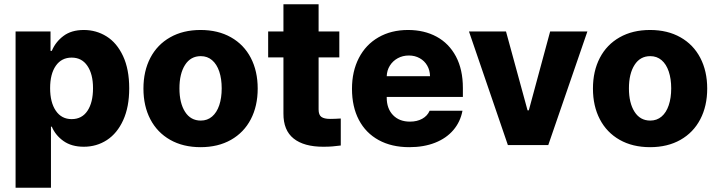

<svg xmlns="http://www.w3.org/2000/svg" viewBox="-20 -677 3352 896"><path d="M52.7 -530.3H215.8V-439.5H221.7Q238.8 -481 275.9 -509Q313 -537.1 371.1 -537.1Q429.2 -537.1 477.3 -507.1Q525.4 -477.1 554.2 -415.5Q583 -354 583 -264.6Q583 -177.7 554.9 -116.2Q526.9 -54.7 478.8 -23.4Q430.7 7.8 371.1 7.8Q314 7.8 276.4 -18.8Q238.8 -45.4 221.7 -85.9H217.8V199.2H52.7ZM314.5 -121.1Q362.3 -121.1 388.2 -159.9Q414.1 -198.7 414.1 -265.6Q414.1 -331.1 387.9 -369.6Q361.8 -408.2 314.5 -408.2Q267.1 -408.2 240.5 -370.1Q213.9 -332 213.9 -265.6Q213.9 -199.2 240.5 -160.2Q267.1 -121.1 314.5 -121.1Z M649.4 -263.7Q649.4 -345.2 681.6 -407Q713.9 -468.8 774.2 -502.9Q834.5 -537.1 916 -537.1Q997.6 -537.1 1057.9 -502.9Q1118.2 -468.8 1150.4 -407Q1182.6 -345.2 1182.6 -263.7Q1182.6 -182.1 1150.4 -120.4Q1118.2 -58.6 1057.9 -24.4Q997.6 9.8 916 9.8Q834.5 9.8 774.2 -24.4Q713.9 -58.6 681.6 -120.4Q649.4 -182.1 649.4 -263.7ZM1014.6 -264.6Q1014.6 -309.1 1003.2 -343.3Q991.7 -377.4 969.7 -396.2Q947.8 -415 917 -415Q869.6 -415 843.5 -374Q817.4 -333 817.4 -264.6Q817.4 -196.3 843.5 -155.3Q869.6 -114.3 917 -114.3Q947.8 -114.3 969.7 -133.1Q991.7 -151.9 1003.2 -186Q1014.6 -220.2 1014.6 -264.6Z M1563.5 -409.2H1466.8V-166Q1466.8 -140.6 1480 -131.3Q1493.2 -122.1 1520.5 -122.1Q1541 -122.1 1570.3 -124V2Q1548.3 4.9 1531 6.3Q1513.7 7.8 1488.3 7.8Q1398.4 7.8 1350.3 -30.5Q1302.2 -68.8 1302.7 -147.5V-409.2H1231.4V-530.3H1302.7V-657.2H1466.8V-530.3H1563.5Z M1622.6 -262.7Q1622.6 -344.2 1654.8 -406.5Q1687 -468.8 1746.3 -502.9Q1805.7 -537.1 1884.3 -537.1Q1959.5 -537.1 2017.3 -505.9Q2075.2 -474.6 2107.7 -413.6Q2140.1 -352.5 2140.1 -266.6V-224.6H1784.7V-221.7Q1784.7 -170.4 1814 -139.9Q1843.3 -109.4 1893.1 -109.4Q1926.3 -109.4 1950.4 -122.8Q1974.6 -136.2 1984.9 -160.2H2138.2Q2128.4 -108.4 2095.7 -70.1Q2063 -31.7 2010.5 -11Q1958 9.8 1890.1 9.8Q1807.6 9.8 1747.3 -23.2Q1687 -56.2 1654.8 -117.4Q1622.6 -178.7 1622.6 -262.7ZM1986.8 -321.3Q1986.3 -349.1 1973.6 -371.1Q1960.9 -393.1 1938.5 -405.5Q1916 -418 1888.2 -418Q1859.4 -418 1836.2 -405.3Q1813 -392.6 1799.3 -370.6Q1785.6 -348.6 1784.7 -321.3Z M2538.6 0H2350.1L2168.5 -530.3H2341.3L2441.9 -162.1H2447.8L2547.4 -530.3H2721.2Z M2747.1 -263.7Q2747.1 -345.2 2779.3 -407Q2811.5 -468.8 2871.8 -502.9Q2932.1 -537.1 3013.7 -537.1Q3095.2 -537.1 3155.5 -502.9Q3215.8 -468.8 3248 -407Q3280.3 -345.2 3280.3 -263.7Q3280.3 -182.1 3248 -120.4Q3215.8 -58.6 3155.5 -24.4Q3095.2 9.8 3013.7 9.8Q2932.1 9.8 2871.8 -24.4Q2811.5 -58.6 2779.3 -120.4Q2747.1 -182.1 2747.1 -263.7ZM3112.3 -264.6Q3112.3 -309.1 3100.8 -343.3Q3089.4 -377.4 3067.4 -396.2Q3045.4 -415 3014.6 -415Q2967.3 -415 2941.2 -374Q2915 -333 2915 -264.6Q2915 -196.3 2941.2 -155.3Q2967.3 -114.3 3014.6 -114.3Q3045.4 -114.3 3067.4 -133.1Q3089.4 -151.9 3100.8 -186Q3112.3 -220.2 3112.3 -264.6Z"/></svg>

Font: WEMIX Pretendard ExtraBold
Style: Regular
Weight: 800
Designer: Base glyphs from Inter by Rasmus Andersson; Hangeul glyphs from Noto Sans CJK(Source Han Sans) by Jang Soo-young and Kan
Foundry: Kil Hyung-jin
Version: Version 1.000